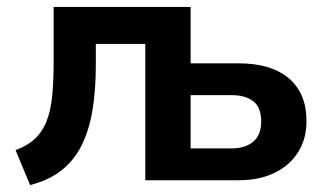

<svg xmlns="http://www.w3.org/2000/svg" viewBox="-20 -521 957 555"><path d="M67 14 25 -87Q58 -99 79.5 -118.5Q101 -138 113.5 -168Q126 -198 130.5 -240.5Q135 -283 135 -339V-501H531V-338H669Q764 -338 815 -294.5Q866 -251 866 -171Q866 -120 842 -81.5Q818 -43 774 -21.5Q730 0 670 0H400V-394H257V-335Q257 -259 247 -200.5Q237 -142 215 -99Q193 -56 157 -28Q121 0 67 14ZM531 -92H650Q688 -92 711.5 -111Q735 -130 735 -170Q735 -211 712 -228.5Q689 -246 650 -246H531Z"/></svg>

Font: Nunito Sans 7pt SemiCondensed
Style: Bold
Weight: 700
Width: 4
Designer: Vernon Adams
Foundry: Vernon Adams
Version: Version 3.101;gftools[0.9.27]